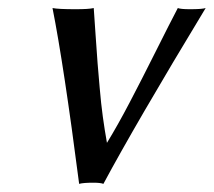

<svg xmlns="http://www.w3.org/2000/svg" viewBox="-20 -452 529 475"><path d="M175.8 2.9Q137.7 -292 109.9 -432.1Q124 -429.2 167 -429.2Q200.2 -429.2 211.9 -432.1Q212.9 -418.5 216.3 -367.9Q219.7 -317.4 221.4 -295.9Q223.1 -274.4 226.6 -234.9Q230 -195.3 234.4 -163.1Q238.8 -130.9 244.6 -98.6Q271 -141.6 300.5 -198Q330.1 -254.4 365 -324.2Q399.9 -394 419.9 -432.1Q426.8 -429.2 450.2 -429.2Q480 -429.2 488.8 -432.1Q314 -143.1 235.8 2.9Q229 0 210.9 0Q185.5 0 175.8 2.9Z"/></svg>

Font: Linux Biolinum
Style: Italic
Weight: 400
Italic angle: -12°
Designer: Philipp H. Poll
Foundry: Philipp H. Poll
Version: Version 1.1.3 ; ttfautohint (v0.9)